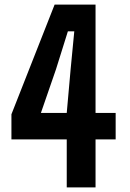

<svg xmlns="http://www.w3.org/2000/svg" viewBox="-20 -820 569 840"><path d="M272 0V-210H30V-320L219 -800H398V-326H486V-210H398V0ZM159 -326H272L289 -517L305 -683H277L225 -517Z"/></svg>

Font: Big Shoulders Text ExtraBold
Style: Regular
Weight: 800
Designer: Patric King
Foundry: XO Type Co
Version: Version 1.000; ttfautohint (v1.8.2)